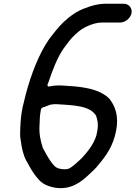

<svg xmlns="http://www.w3.org/2000/svg" viewBox="-20 -736 707 1001"><path d="M193.4 -165C195.3 -174.2 204 -176.8 212.9 -178.9L222.9 -182.7C230.4 -185.3 242.3 -192 259.9 -192.5C265.8 -193 274.9 -193.1 281.5 -192.5C357.4 -187 445.5 -186.8 479.5 -135.1C479.7 -134.7 480.1 -134 480.4 -133.4C488.9 -112.1 493.5 -85.4 487.1 -53L482.5 -30C482.4 -29.6 482.2 -28.9 482.1 -28.4C466 21 434.5 57.3 405.4 89.3C405.1 89.5 404.7 90 404.3 90.3L384.8 108.3C374.2 118.1 358.1 131.9 346.3 139C343 141.1 341.6 142.7 335.3 144.2C330.1 145.5 323.4 146.5 317.8 146.5C295.4 146.5 274.5 141.8 262.1 127.2C240.5 104.6 224.2 73.3 209.1 45.9C206.1 41.2 203.2 35.7 201.7 30.6C191.6 -3.2 183.2 -37 186 -82.1C187.1 -113.2 187.2 -133.5 193.4 -165ZM665.7 -667C670.8 -692.9 652 -716.5 626 -716.5H531C491.2 -716.5 460 -707.2 426.2 -694.4C380.6 -678.7 345.1 -652.1 310.2 -619.8C285.4 -596 257.7 -560.9 234.9 -530.2C183.8 -457.1 140.9 -346.2 113.7 -241.6C109.3 -219.9 101.4 -194.7 97.4 -175C89.2 -133.7 87.6 -106.5 85.7 -66.9C83.9 -23.1 85.1 -23.1 90.1 9C93 33.6 99.6 58 106.4 78.1C111.7 94 122.6 110.5 131.6 127.7C145.2 153.3 162.7 179.2 182.4 200.8C200.9 221.9 230.1 236.6 268 242.6C345.7 255 399.8 216.6 445.1 172.8C464.5 155.3 477.9 142.8 493.9 122.5C535.2 73.4 569.5 25.2 585.1 -53C600.3 -129.2 581.7 -181.6 550.5 -220.9C513.9 -259.3 451 -277.8 371.1 -285.5C327.2 -287.9 281.1 -295.2 242.1 -285.9C219.8 -280.6 229.7 -300.4 229.7 -300.4L233.6 -310C252.9 -368.1 278.9 -436.4 312.6 -484.7C329.5 -508 350.3 -536.2 371.4 -555.2C392.7 -575.6 415 -592.1 444.7 -603.5C464 -610.9 485.2 -618.5 511.5 -618.5H606.5C632.7 -618.5 660.5 -641.2 665.7 -667Z"/></svg>

Font: Smoothie
Style: LightIt
Weight: 400
Foundry: Cannot Into Space Fonts
Version: Version 0.8